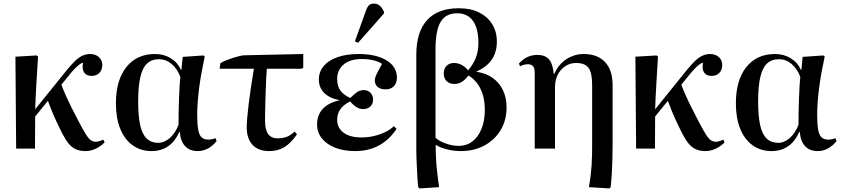

<svg xmlns="http://www.w3.org/2000/svg" viewBox="-20 -828 4700 1070"><path d="M457 14Q428 14 405.5 5Q383 -4 365 -25Q347 -46 328 -82Q315 -108 299 -141.5Q283 -175 269.5 -208Q256 -241 247 -266L176 -179L175 0H70L66 -512L184 -519L192 -513Q190 -477 187.5 -439.5Q185 -402 183 -365Q181 -328 179 -291.5Q177 -255 176 -219L348 -432Q376 -467 398 -488Q420 -509 440.5 -518Q461 -527 481 -527Q512 -527 531 -510Q550 -493 550 -465Q550 -439 534 -422Q518 -405 491 -405Q461 -405 448.5 -424.5Q436 -444 443 -478Q435 -478 422.5 -468.5Q410 -459 395 -443.5Q380 -428 365 -409L322 -356Q332 -329 346 -297.5Q360 -266 378 -230Q396 -194 418 -152Q442 -106 457.5 -81Q473 -56 486 -47Q499 -38 514 -38Q522 -38 534 -41.5Q546 -45 556 -50L563 -34Q549 -20 531.5 -9Q514 2 495.5 8Q477 14 457 14Z M825 14Q764 14 719 -18.5Q674 -51 650 -110.5Q626 -170 626 -252Q626 -381 684 -454Q742 -527 844 -527Q893 -527 931.5 -503.5Q970 -480 989 -438H991L998 -511L1114 -519L1121 -513Q1112 -471 1104 -428Q1096 -385 1090.5 -343Q1085 -301 1082 -261.5Q1079 -222 1079 -187Q1079 -135 1084.5 -105Q1090 -75 1103.5 -62.5Q1117 -50 1141 -50Q1150 -50 1160.5 -52Q1171 -54 1181 -58L1187 -42Q1166 -15 1139 -0.5Q1112 14 1082 14Q1037 14 1011.5 -13.5Q986 -41 982 -93H979Q964 -58 941.5 -34Q919 -10 889.5 2Q860 14 825 14ZM862 -32Q896 -32 927 -59.5Q958 -87 975 -133Q975 -168 975.5 -204Q976 -240 977.5 -274.5Q979 -309 980.5 -340.5Q982 -372 985 -399Q968 -445 936.5 -471.5Q905 -498 866 -498Q825 -498 799.5 -474Q774 -450 762 -398Q750 -346 750 -262Q750 -180 761.5 -129.5Q773 -79 798 -55.5Q823 -32 862 -32Z M1480 14Q1420 14 1387.5 -20.5Q1355 -55 1355 -119Q1355 -141 1358 -174Q1361 -207 1366 -249.5Q1371 -292 1378.5 -341.5Q1386 -391 1395 -445H1204L1208 -476Q1223 -485 1242 -492.5Q1261 -500 1280 -506Q1299 -512 1316 -516Q1333 -520 1346 -520L1670 -527V-451L1662 -445H1467Q1465 -421 1463.5 -391.5Q1462 -362 1461 -330Q1460 -298 1459 -266Q1458 -234 1457.5 -205.5Q1457 -177 1457 -156Q1457 -105 1474.5 -81Q1492 -57 1528 -57Q1556 -57 1578 -65.5Q1600 -74 1622 -95L1635 -79Q1600 -29 1564 -7.5Q1528 14 1480 14Z M1960 14Q1896 14 1848.5 -4.5Q1801 -23 1774 -56.5Q1747 -90 1747 -135Q1747 -187 1779 -221.5Q1811 -256 1872 -269V-270Q1817 -280 1787 -310Q1757 -340 1757 -384Q1757 -428 1784 -460Q1811 -492 1861 -509.5Q1911 -527 1978 -527Q2077 -527 2134.5 -491.5Q2192 -456 2192 -395Q2192 -365 2175 -347.5Q2158 -330 2129 -330Q2101 -330 2085 -343Q2069 -356 2069 -380Q2069 -389 2072.5 -399.5Q2076 -410 2085 -427.5Q2094 -445 2109 -472Q2091 -485 2061 -492Q2031 -499 1996 -499Q1932 -499 1895.5 -469Q1859 -439 1859 -387Q1859 -349 1876.5 -324Q1894 -299 1932 -282Q1956 -306 1972 -316Q1988 -326 2007 -326Q2030 -326 2044.5 -311Q2059 -296 2059 -273Q2059 -249 2044 -234.5Q2029 -220 2003 -220Q1985 -220 1967.5 -230.5Q1950 -241 1931 -263Q1894 -244 1876.5 -219Q1859 -194 1859 -160Q1859 -115 1895 -88.5Q1931 -62 1994 -62Q2031 -62 2064.5 -70Q2098 -78 2127 -92Q2156 -106 2175 -125L2190 -110Q2163 -69 2128.5 -41.5Q2094 -14 2052 0Q2010 14 1960 14ZM1975 -589 1958 -598 2017 -762Q2026 -789 2036 -798.5Q2046 -808 2064 -808Q2082 -808 2095.5 -797Q2109 -786 2120 -762V-753Z M2319 222 2311 216Q2308 194 2306.5 166.5Q2305 139 2303.5 110.5Q2302 82 2301 54Q2300 26 2300 2V-522Q2300 -650 2360 -716Q2420 -782 2537 -782Q2602 -782 2649 -759Q2696 -736 2722.5 -694Q2749 -652 2749 -596Q2749 -538 2721 -496.5Q2693 -455 2636 -430V-428Q2689 -420 2726 -393.5Q2763 -367 2783 -325.5Q2803 -284 2803 -229Q2803 -158 2770 -103Q2737 -48 2679.5 -17Q2622 14 2547 14Q2510 14 2471.5 4.5Q2433 -5 2410 -20H2408Q2408 8 2409 36.5Q2410 65 2412.5 95Q2415 125 2419 155Q2423 185 2427 215ZM2537 -15Q2581 -15 2613.5 -40.5Q2646 -66 2664 -111.5Q2682 -157 2682 -217Q2682 -282 2658.5 -331.5Q2635 -381 2591 -407Q2571 -382 2552.5 -371Q2534 -360 2513 -360Q2485 -360 2469 -376Q2453 -392 2453 -419Q2453 -446 2469 -461.5Q2485 -477 2511 -477Q2532 -477 2552 -466.5Q2572 -456 2589 -436Q2619 -472 2632.5 -508Q2646 -544 2646 -589Q2646 -670 2615.5 -712Q2585 -754 2528 -754Q2464 -754 2435.5 -706Q2407 -658 2407 -552V-61Q2426 -42 2463.5 -28.5Q2501 -15 2537 -15Z M3375 222 3262 215Q3268 181 3271.5 151.5Q3275 122 3277 93Q3279 64 3279.5 32.5Q3280 1 3280 -38V-355Q3280 -422 3260 -449.5Q3240 -477 3191 -477Q3157 -477 3130.5 -459.5Q3104 -442 3088.5 -412Q3073 -382 3073 -343V0H2960V-423Q2960 -448 2950.5 -459Q2941 -470 2922 -470Q2901 -470 2878 -459L2872 -474Q2895 -499 2920 -510.5Q2945 -522 2975 -522Q3018 -522 3039.5 -497Q3061 -472 3066 -416H3069Q3084 -451 3108.5 -475.5Q3133 -500 3165 -513.5Q3197 -527 3233 -527Q3310 -527 3352 -482Q3394 -437 3394 -354V-31Q3394 14 3393 53Q3392 92 3390 131Q3388 170 3383 216Z M3912 14Q3883 14 3860.5 5Q3838 -4 3820 -25Q3802 -46 3783 -82Q3770 -108 3754 -141.5Q3738 -175 3724.5 -208Q3711 -241 3702 -266L3631 -179L3630 0H3525L3521 -512L3639 -519L3647 -513Q3645 -477 3642.5 -439.5Q3640 -402 3638 -365Q3636 -328 3634 -291.5Q3632 -255 3631 -219L3803 -432Q3831 -467 3853 -488Q3875 -509 3895.5 -518Q3916 -527 3936 -527Q3967 -527 3986 -510Q4005 -493 4005 -465Q4005 -439 3989 -422Q3973 -405 3946 -405Q3916 -405 3903.5 -424.5Q3891 -444 3898 -478Q3890 -478 3877.5 -468.5Q3865 -459 3850 -443.5Q3835 -428 3820 -409L3777 -356Q3787 -329 3801 -297.5Q3815 -266 3833 -230Q3851 -194 3873 -152Q3897 -106 3912.5 -81Q3928 -56 3941 -47Q3954 -38 3969 -38Q3977 -38 3989 -41.5Q4001 -45 4011 -50L4018 -34Q4004 -20 3986.5 -9Q3969 2 3950.5 8Q3932 14 3912 14Z M4280 14Q4219 14 4174 -18.5Q4129 -51 4105 -110.5Q4081 -170 4081 -252Q4081 -381 4139 -454Q4197 -527 4299 -527Q4348 -527 4386.5 -503.5Q4425 -480 4444 -438H4446L4453 -511L4569 -519L4576 -513Q4567 -471 4559 -428Q4551 -385 4545.5 -343Q4540 -301 4537 -261.5Q4534 -222 4534 -187Q4534 -135 4539.5 -105Q4545 -75 4558.5 -62.5Q4572 -50 4596 -50Q4605 -50 4615.5 -52Q4626 -54 4636 -58L4642 -42Q4621 -15 4594 -0.5Q4567 14 4537 14Q4492 14 4466.5 -13.5Q4441 -41 4437 -93H4434Q4419 -58 4396.5 -34Q4374 -10 4344.5 2Q4315 14 4280 14ZM4317 -32Q4351 -32 4382 -59.5Q4413 -87 4430 -133Q4430 -168 4430.5 -204Q4431 -240 4432.5 -274.5Q4434 -309 4435.5 -340.5Q4437 -372 4440 -399Q4423 -445 4391.5 -471.5Q4360 -498 4321 -498Q4280 -498 4254.5 -474Q4229 -450 4217 -398Q4205 -346 4205 -262Q4205 -180 4216.5 -129.5Q4228 -79 4253 -55.5Q4278 -32 4317 -32Z"/></svg>

Font: Literata 60pt Medium
Style: Regular
Weight: 500
Designer: Latin by Veronika Burian and Jose Scaglione. Greek by Irene Vlachou. Cyrillic by Vera Evstafieva.
Foundry: TypeTogether
Version: Version 3.103;gftools[0.9.29]